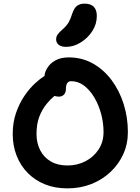

<svg xmlns="http://www.w3.org/2000/svg" viewBox="-20 -1027 773 1057"><path d="M351 10Q283 10 228 -12Q173 -34 133 -74.5Q93 -115 71.5 -170Q50 -225 50 -290Q50 -352 68 -404.5Q86 -457 114 -498.5Q142 -540 174 -569Q201 -594 225 -609Q227 -632 240 -652Q255 -678 285 -694.5Q315 -711 358 -711Q432 -711 492 -677Q552 -643 595 -585Q638 -527 661 -453.5Q684 -380 684 -300Q684 -234 658.5 -178Q633 -122 587.5 -79.5Q542 -37 482 -13.5Q422 10 351 10ZM280 -499Q258 -481 240 -459Q212 -426 196.5 -385Q181 -344 181 -290Q181 -239 201.5 -199.5Q222 -160 260 -138Q298 -116 351 -116Q406 -116 451 -139.5Q496 -163 523 -204.5Q550 -246 550 -300Q550 -350 537 -399Q524 -448 500 -489Q476 -530 443.5 -555Q411 -580 372 -580Q357 -580 350 -569Q343 -558 343 -539Q343 -518 332.5 -506.5Q322 -495 304 -495Q292 -495 280 -499ZM344 -769Q317 -769 303 -780.5Q289 -792 289 -810Q289 -826 298 -838Q307 -850 324 -865Q348 -886 358.5 -905Q369 -924 378 -953Q389 -985 405.5 -996Q422 -1007 445 -1007Q479 -1007 496 -990Q513 -973 513 -939Q513 -894 488 -855.5Q463 -817 424 -793Q385 -769 344 -769Z"/></svg>

Font: Shantell Sans Light SemiBold
Style: Regular
Weight: 600
Version: Version 1.008;[ac192a2d6]